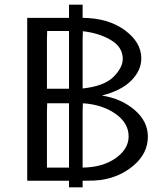

<svg xmlns="http://www.w3.org/2000/svg" viewBox="-20 -770 707 818"><path d="M96 0V-694H274V-750H332V-694Q441 -693 511.5 -641.5Q582 -590 582 -521Q582 -470 539.5 -427Q497 -384 414 -363Q497 -350 553.5 -301.5Q610 -253 610 -188Q610 -118 551 -66.5Q492 -15 408 -3Q385 0 340 0H332V28H274V0ZM180 -56H274V-330H181L180 -293ZM180 -392H274V-638H181L180 -603ZM332 -56Q417 -57 472.5 -96Q528 -135 528 -189Q528 -246 471.5 -285.5Q415 -325 333 -330L332 -292ZM332 -393Q424 -403 463.5 -442.5Q503 -482 503 -519Q503 -569 453 -599Q403 -629 333 -637L332 -602Z"/></svg>

Font: CMU Sans Serif
Style: Medium
Weight: 500
Version: Version 0.7.0